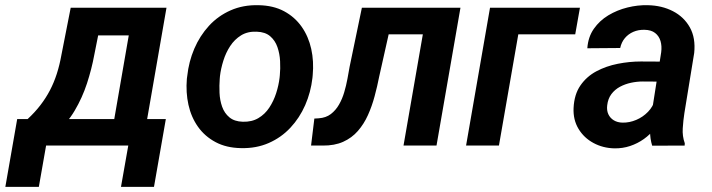

<svg xmlns="http://www.w3.org/2000/svg" viewBox="-82 -558 2728 736"><path d="M189 -528.3H315.4L279.3 -347.2Q269.5 -293.9 251.5 -238.5Q233.4 -183.1 204.3 -134Q175.3 -85 132.8 -49.6Q90.3 -14.2 31.7 0H-2.9L8.8 -100.1L23.4 -101.1Q51.8 -127.4 73 -155Q94.2 -182.6 109.6 -212.2Q125 -241.7 135.7 -275.1Q146.5 -308.6 153.3 -346.7ZM222.7 -528.3H556.2L464.4 0H338.4L411.6 -422.4H204.1ZM-16.1 -101.6H553.7L508.3 158.2H381.8L409.7 0H94.7L66.9 158.2H-61.5Z M634.3 -255.9 635.7 -266.1Q641.6 -321.8 662.8 -371.3Q684.1 -420.9 719 -459Q753.9 -497.1 802 -518.3Q850.1 -539.6 909.2 -538.1Q965.8 -537.1 1007.1 -514.9Q1048.3 -492.7 1074.5 -455.3Q1100.6 -418 1111.1 -370.4Q1121.6 -322.8 1116.7 -270L1115.7 -259.3Q1109.4 -204.1 1087.9 -155Q1066.4 -106 1031.2 -68.4Q996.1 -30.8 948.2 -9.8Q900.4 11.2 841.8 9.8Q785.6 8.8 744.4 -13.2Q703.1 -35.2 677 -72Q650.9 -108.9 640.4 -156.2Q629.9 -203.6 634.3 -255.9ZM761.2 -266.1 760.3 -255.4Q758.3 -230.5 759.5 -202.1Q760.7 -173.8 769.5 -148.9Q778.3 -124 797.4 -108.2Q816.4 -92.3 848.6 -91.3Q883.3 -90.3 908.4 -105.2Q933.6 -120.1 950.2 -145.3Q966.8 -170.4 976.6 -200.7Q986.3 -231 989.7 -259.8L990.7 -270Q993.2 -294.9 991.7 -323.7Q990.2 -352.5 981.4 -377.7Q972.7 -402.8 953.6 -419.2Q934.6 -435.5 901.9 -436.5Q867.2 -438 842 -422.4Q816.9 -406.7 800.3 -381.3Q783.7 -356 774.2 -325.4Q764.6 -294.9 761.2 -266.1Z M1588.4 -528.3 1570.8 -426.3H1318.8L1336.4 -528.3ZM1683.1 -528.3 1591.3 0H1464.8L1556.6 -528.3ZM1305.2 -528.3H1430.7L1371.6 -264.6Q1364.3 -227.1 1354 -189Q1343.8 -150.9 1328.4 -116.7Q1313 -82.5 1289.8 -55.9Q1266.6 -29.3 1233.4 -14.4Q1200.2 0.5 1154.8 0H1110.4L1123 -103.5L1139.6 -104.5Q1167.5 -106.4 1186.3 -120.8Q1205.1 -135.3 1217.5 -157Q1230 -178.7 1237.5 -204.3Q1245.1 -230 1249.8 -255.6Q1254.4 -281.2 1258.3 -302.7Z M2141.1 -528.3 2123 -426.3H1904.8L1830.6 0H1704.6L1796.4 -528.3Z M2414.1 -112.3 2452.6 -357.9Q2455.6 -381.3 2450 -400.6Q2444.3 -419.9 2429.2 -431.6Q2414.1 -443.4 2388.2 -443.8Q2365.2 -444.3 2345.9 -436Q2326.7 -427.7 2313.5 -412.1Q2300.3 -396.5 2295.4 -374L2169.4 -373Q2172.4 -416 2194.3 -447.5Q2216.3 -479 2250 -499.3Q2283.7 -519.5 2323.2 -529.3Q2362.8 -539.1 2400.9 -538.1Q2455.1 -537.1 2497.6 -515.1Q2540 -493.2 2562.5 -452.9Q2585 -412.6 2579.1 -355L2541.5 -124.5Q2537.1 -96.2 2535.2 -66.2Q2533.2 -36.1 2543 -8.8L2542.5 0L2418 0.5Q2409.7 -26.9 2409.9 -55.7Q2410.2 -84.5 2414.1 -112.3ZM2467.3 -321.8 2454.6 -245.1 2381.8 -245.6Q2359.4 -245.6 2336.7 -240.7Q2314 -235.8 2294.4 -225.3Q2274.9 -214.8 2261.7 -197.3Q2248.5 -179.7 2245.6 -154.3Q2243.2 -134.8 2250 -120.1Q2256.8 -105.5 2270.8 -96.9Q2284.7 -88.4 2304.2 -87.9Q2331.1 -87.4 2356.9 -98.4Q2382.8 -109.4 2402.1 -129.4Q2421.4 -149.4 2428.7 -175.8L2458.5 -119.1Q2447.8 -90.3 2429.2 -66.4Q2410.6 -42.5 2386.2 -25.1Q2361.8 -7.8 2333.3 1.7Q2304.7 11.2 2273.4 10.7Q2229.5 9.8 2193.1 -9.8Q2156.7 -29.3 2135.7 -64Q2114.7 -98.6 2116.7 -144Q2119.1 -195.8 2142.8 -230.2Q2166.5 -264.6 2204.1 -284.7Q2241.7 -304.7 2286.4 -313.5Q2331.1 -322.3 2374.5 -322.3Z"/></svg>

Font: Roboto SemiBold
Style: Italic
Weight: 600
Designer: Christian Robertson
Foundry: Google
Version: Version 3.009; 2024